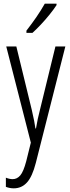

<svg xmlns="http://www.w3.org/2000/svg" viewBox="-20 -785 383 1046"><path d="M14 -532H69L153 -187Q162 -148 166 -127Q170 -106 173 -85H176Q181 -114 186 -138Q191 -162 198 -188L282 -532H336L175 103Q156 177 127 209Q98 241 55 241Q44 241 33.5 239Q23 237 12 233V183Q32 191 49 191Q73 191 90.5 170.5Q108 150 123 93L148 -8ZM288 -757Q273 -734 250 -705.5Q227 -677 202 -650.5Q177 -624 157 -606H124V-618Q155 -658 179 -693Q203 -728 224 -765H288Z"/></svg>

Font: Noto Sans Sinhala ExtraCondensed Light
Style: Regular
Weight: 300
Width: 2
Designer: Jelle Bosma - Monotype Design Team
Foundry: Monotype Imaging Inc.
Version: Version 2.006; ttfautohint (v1.8.4.7-5d5b)